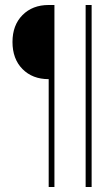

<svg xmlns="http://www.w3.org/2000/svg" viewBox="-20 -719 417 769"><path d="M175 -699H198V30H175V-402Q110 -402 70 -442.5Q30 -483 30 -551Q30 -618 70 -658.5Q110 -699 175 -699ZM323 -699H347V30H323Z"/></svg>

Font: Moniqa Extra Bold Narrow Heading
Style: Regular
Weight: 800
Width: 4
Designer: Rajesh Rajput
Foundry: Rajesh Rajput
Version: Version 1.000;December 15, 2022;FontCreator 14.0.0.2794 32-b